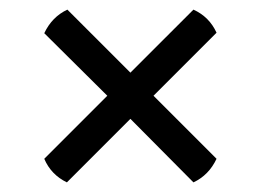

<svg xmlns="http://www.w3.org/2000/svg" viewBox="-20 -546 542 399"><path d="M299 -347 430 -216Q414 -182 382 -167L251 -299L119 -167Q86 -183 72 -216L203 -347L72 -477Q88 -511 120 -526L251 -395L382 -526Q415 -511 430 -478Z"/></svg>

Font: Arima Madurai Black
Style: Regular
Weight: 900
Designer: Joana Correia and Natanael Gama
Foundry: NDISCOVER
Version: Version 1.020